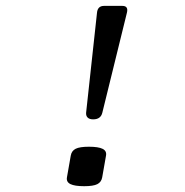

<svg xmlns="http://www.w3.org/2000/svg" viewBox="-20 -640 640 665"><path d="M340.3 -619.6Q317.9 -619.6 315.9 -595.2L278.3 -250Q277.3 -238.8 283.7 -232.7Q290 -226.6 302.7 -226.6Q329.1 -226.6 334.5 -250L419.4 -595.2Q425.8 -619.6 403.8 -619.6ZM225.1 -101.1 211.9 -25.9Q209 -9.8 223.9 -2.4Q238.8 4.9 271.5 4.9Q303.2 4.9 317.1 -2.2Q331.1 -9.3 334 -25.9L347.2 -101.1Q350.1 -117.2 335.4 -124.5Q320.8 -131.8 288.1 -131.8Q256.3 -131.8 242.2 -124.8Q228 -117.7 225.1 -101.1Z"/></svg>

Font: Courier Prime Sans
Style: Regular
Weight: 300
Italic angle: -10°
Designer: Alan Dague-Greene
Foundry: Quote-Unquote Apps
Version: Version 3.23